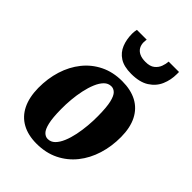

<svg xmlns="http://www.w3.org/2000/svg" viewBox="-240 -941 1067 1067"><g transform="rotate(45 293.5 -407.0)"><path d="M337.5 -569Q406 -569 453.8 -543.5Q501.5 -518 527 -468Q552.5 -418 553 -345Q553.5 -271.5 533.2 -206.5Q513 -141.5 473.5 -92Q434 -42.5 376.8 -14.2Q319.5 14 246.5 14Q180 14 132.8 -12Q85.5 -38 60.5 -88.5Q35.5 -139 34.5 -212Q34 -286 54.2 -350.8Q74.5 -415.5 113.8 -464.5Q153 -513.5 209.5 -541.2Q266 -569 337.5 -569ZM316 -506Q291.5 -506 273.5 -487.8Q255.5 -469.5 242.8 -439Q230 -408.5 222 -371Q214 -333.5 210.5 -294Q207 -254.5 207.5 -219Q208 -151 216.8 -114Q225.5 -77 240 -62.8Q254.5 -48.5 272 -48.5Q296.5 -48.5 314.5 -66.5Q332.5 -84.5 345.2 -115Q358 -145.5 365.8 -183.2Q373.5 -221 377 -260.8Q380.5 -300.5 380 -337Q379.5 -405.5 370.8 -442Q362 -478.5 347.8 -492.2Q333.5 -506 316 -506ZM344 -632.5Q287 -632.5 253.2 -654.2Q219.5 -676 204.8 -712.8Q190 -749.5 190 -795Q190 -803.5 191.2 -812.5Q192.5 -821.5 194 -828H271Q270.5 -823 269.8 -817.5Q269 -812 269 -806Q269 -785.5 278 -769.5Q287 -753.5 305.8 -744.5Q324.5 -735.5 354 -735.5Q388.5 -735.5 407.5 -750.5Q426.5 -765.5 434.5 -787Q442.5 -808.5 443.5 -828H525Q525 -823.5 525 -819.5Q525 -815.5 525 -811Q525 -765 507.5 -724.2Q490 -683.5 450.2 -658Q410.5 -632.5 344 -632.5Z"/></g></svg>

Font: Merriweather Light 18pt Black
Style: Italic
Weight: 900
Italic angle: -7.8°
Version: Version 2.101